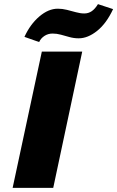

<svg xmlns="http://www.w3.org/2000/svg" viewBox="-20 -907 566 927"><path d="M41 0 182 -658H377L237 0ZM169 -704 98 -729Q126 -790 170 -827.5Q214 -865 259 -865Q281 -865 303 -859.5Q325 -854 346.5 -848Q368 -842 387 -842Q407 -842 423 -853Q439 -864 453 -887L526 -863Q494 -794 449 -758Q404 -722 360 -722Q337 -722 315.5 -728Q294 -734 274 -739.5Q254 -745 234 -745Q212 -745 194.5 -733.5Q177 -722 169 -704Z"/></svg>

Font: Ysabeau Infant Black
Style: Italic
Weight: 900
Italic angle: -12°
Designer: Christian Thalmann (Catharsis Fonts)
Version: Version 2.001;gftools[0.9.30]; featfreeze: ss01,ss02,lnum